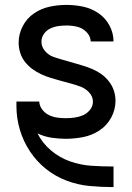

<svg xmlns="http://www.w3.org/2000/svg" viewBox="-20 -558 540 783"><path d="M442 205H443V121H442Q397 121 352.5 118Q308 115 265.5 100Q223 85 188 55.5Q153 26 133 -14Q160 -1 189.5 3.5Q219 8 248 8Q284 8 319.5 1Q355 -6 385.5 -26Q416 -46 433.5 -78.5Q451 -111 451 -147Q451 -168 444.5 -188Q438 -208 425 -225Q412 -242 395 -254.5Q378 -267 358.5 -275.5Q339 -284 319 -290Q299 -296 278.5 -302Q258 -308 238 -313.5Q218 -319 198 -326Q178 -333 163.5 -350Q149 -367 149 -388Q149 -405 159 -419.5Q169 -434 184.5 -441.5Q200 -449 217 -451.5Q234 -454 251 -454Q273 -454 294.5 -449Q316 -444 332.5 -427.5Q349 -411 350 -389H443Q443 -423 426.5 -454Q410 -485 381 -504.5Q352 -524 318.5 -531Q285 -538 251 -538Q216 -538 181.5 -530.5Q147 -523 118 -503Q89 -483 72.5 -451Q56 -419 56 -384Q56 -363 62.5 -342.5Q69 -322 82 -305.5Q95 -289 112 -276.5Q129 -264 148.5 -255Q168 -246 188 -240Q208 -234 228 -228.5Q248 -223 268.5 -217.5Q289 -212 309 -204.5Q329 -197 344 -180.5Q359 -164 359 -143Q359 -125 347 -110Q335 -95 318.5 -88Q302 -81 284 -78.5Q266 -76 248 -76Q231 -76 213 -78.5Q195 -81 179 -89Q163 -97 152 -111.5Q141 -126 140 -144H47Q47 -134 47 -125Q47 -76 61 -29Q75 18 102 59Q129 100 167 130.5Q205 161 251 178.5Q297 196 345.5 200.5Q394 205 442 205Z"/></svg>

Font: Iosevka SS08 Medium
Style: Regular
Weight: 500
Monospace: yes
Designer: Belleve Invis
Foundry: Belleve Invis
Version: Version 3.4.3; ttfautohint (v1.8.3)